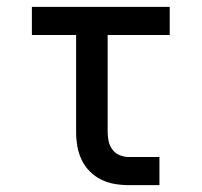

<svg xmlns="http://www.w3.org/2000/svg" viewBox="-20 -540 588 560"><path d="M356 0Q335 0 314.5 -3.5Q294 -7 275.5 -16Q257 -25 242 -40Q227 -55 218 -74Q209 -93 205.5 -113.5Q202 -134 202 -155V-438H73V-520H475V-438H294V-155Q294 -141 297 -127.5Q300 -114 308.5 -103Q317 -92 330 -87Q343 -82 356 -82H445V0Z"/></svg>

Font: Iosevka Semi-Condensed Medium
Style: Regular
Weight: 500
Monospace: yes
Designer: Belleve Invis
Foundry: Belleve Invis
Version: Version 27.3.5